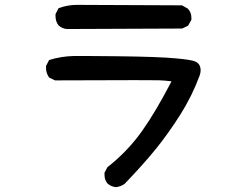

<svg xmlns="http://www.w3.org/2000/svg" viewBox="-20 -731 1040 792"><path d="M687.5 -395.5Q657.2 -399.4 634.8 -399.9Q612.3 -400.4 535.6 -400.4Q459 -400.4 209 -399.4H207L182.6 -411.1Q174.8 -422.9 172.9 -430.7Q169.9 -441.4 169.9 -447.3Q169.9 -453.1 169.9 -459L182.6 -483.4Q232.4 -499 285.2 -500Q302.7 -500 342.3 -500Q381.8 -500 460.9 -499Q634.8 -497.1 706.1 -490.2Q769.5 -484.4 785.2 -477.5Q807.6 -467.8 807.6 -440.4Q807.6 -431.6 803.7 -419.9Q772.5 -335 723.6 -257.8Q674.8 -180.7 622.6 -116.2Q570.3 -51.8 494.1 27.3Q477.5 39.1 458 41Q438.5 39.1 423.8 26.4Q411.1 11.7 411.1 -9.8Q411.1 -12.7 411.1 -18.6L422.9 -41Q505.9 -106.4 564.5 -188.5Q621.1 -267.6 687.5 -395.5ZM209 -664.1Q209 -667 209 -672.9L221.7 -697.3Q258.8 -710.9 296.9 -710.9L730.5 -709L754.9 -695.3Q769.5 -679.7 769.5 -658.2Q769.5 -654.3 769.5 -649.4L755.9 -625L731.4 -613.3L256.8 -611.3Q237.3 -612.3 221.7 -626Q209 -642.6 209 -664.1Z"/></svg>

Font: JasonHandwriting2
Style: SemiBold
Weight: 600
Version: Version 1.04.7